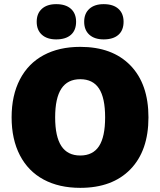

<svg xmlns="http://www.w3.org/2000/svg" viewBox="-20 -896 773 926"><path d="M696 -330Q696 -169 609 -79.5Q522 10 367 10Q265 10 190.5 -30Q116 -70 76 -147Q36 -224 36 -330Q36 -436 76 -513Q116 -590 190.5 -630Q265 -670 367 -670Q522 -670 609 -580.5Q696 -491 696 -330ZM246 -330Q246 -237 276 -191.5Q306 -146 367 -146Q428 -146 457.5 -191Q487 -236 487 -330Q487 -424 457.5 -469Q428 -514 367 -514Q306 -514 276 -468.5Q246 -423 246 -330ZM347 -791Q347 -750 322 -728Q297 -706 251 -706Q207 -706 182 -728.5Q157 -751 157 -791Q157 -831 182 -853.5Q207 -876 251 -876Q297 -876 322 -853.5Q347 -831 347 -791ZM576 -791Q576 -750 551 -728Q526 -706 480 -706Q436 -706 411 -728.5Q386 -751 386 -791Q386 -831 411 -853.5Q436 -876 480 -876Q526 -876 551 -853.5Q576 -831 576 -791Z"/></svg>

Font: Work Sans ExtraBold
Style: Regular
Weight: 800
Designer: Wei Huang
Foundry: Wei Huang
Version: Version 1.500